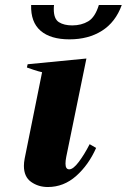

<svg xmlns="http://www.w3.org/2000/svg" viewBox="-20 -741 509 771"><path d="M105 -721H197Q196 -715 196 -704Q196 -665 216.5 -652Q237 -639 270 -639Q307 -639 334.5 -655.5Q362 -672 377 -721H469Q444 -652 389.5 -617.5Q335 -583 259 -583Q183 -583 143 -617.5Q103 -652 105 -721ZM76 -75Q76 -88 79 -104L149 -451Q135 -454 115.5 -460.5Q96 -467 88 -470L91 -483L327 -506L246 -111Q243 -96 243 -84Q243 -61 258 -61Q274 -61 296.5 -91Q319 -121 340 -162L366 -147Q336 -79 286 -34.5Q236 10 172 10Q134 10 105 -10.5Q76 -31 76 -75Z"/></svg>

Font: Trirong ExtraBold
Style: Italic
Weight: 800
Italic angle: -12°
Designer: Katatrad Team
Foundry: CadsonDemak
Version: Version 1.001